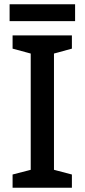

<svg xmlns="http://www.w3.org/2000/svg" viewBox="-20 -880 397 900"><path d="M317 0H39V-62L124 -84V-629L39 -652V-714H317V-652L233 -629V-84L317 -62ZM332 -860V-781H25V-860Z"/></svg>

Font: Noto Sans Khmer UI Medium
Style: Regular
Weight: 500
Designer: Danh Hong and the Monotype Design Team
Foundry: Monotype Imaging Inc.
Version: Version 2.002; ttfautohint (v1.8.4.7-5d5b)